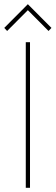

<svg xmlns="http://www.w3.org/2000/svg" viewBox="-27 -890 264 910"><path d="M105 -870.1 216.8 -757.8 203.1 -743.2 105 -841.8 6.8 -743.2 -6.8 -757.8ZM115.2 -689.9V0H95.2V-689.9Z"/></svg>

Font: Genome Thin
Style: Regular
Weight: 250
Designer: Alfredo Marco Pradil
Version: Version 1.001